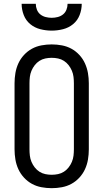

<svg xmlns="http://www.w3.org/2000/svg" viewBox="-20 -975 540 1003"><path d="M250 8Q223 8 196.5 3Q170 -2 147 -14.5Q124 -27 105.5 -47Q87 -67 76 -91Q65 -115 60.5 -141.5Q56 -168 56 -195V-540Q56 -567 60.5 -593.5Q65 -620 76 -644Q87 -668 105.5 -688Q124 -708 147 -720.5Q170 -733 196.5 -738Q223 -743 250 -743Q277 -743 303.5 -738Q330 -733 353 -720.5Q376 -708 394.5 -688Q413 -668 424 -643.5Q435 -619 439.5 -593Q444 -567 444 -540V-195Q444 -168 439.5 -141.5Q435 -115 424 -91Q413 -67 394.5 -47Q376 -27 353 -14.5Q330 -2 303.5 3Q277 8 250 8ZM250 -62Q267 -62 283.5 -65.5Q300 -69 314 -78Q328 -87 338.5 -100.5Q349 -114 355.5 -129.5Q362 -145 364 -161.5Q366 -178 366 -195V-540Q366 -557 364 -573.5Q362 -590 355.5 -605.5Q349 -621 338.5 -634.5Q328 -648 314 -657Q300 -666 283.5 -669.5Q267 -673 250 -673Q233 -673 216.5 -669.5Q200 -666 186 -657Q172 -648 161.5 -634.5Q151 -621 144.5 -605.5Q138 -590 136 -573.5Q134 -557 134 -540V-195Q134 -178 136 -161.5Q138 -145 144.5 -129.5Q151 -114 161.5 -100.5Q172 -87 186 -78Q200 -69 216.5 -65.5Q233 -62 250 -62ZM250 -815Q220 -815 190.5 -822.5Q161 -830 138 -849Q115 -868 104 -896.5Q93 -925 93 -955H167Q167 -939 173 -924Q179 -909 191 -899.5Q203 -890 218.5 -886Q234 -882 250 -882Q266 -882 281.5 -886Q297 -890 309 -899.5Q321 -909 327 -924Q333 -939 333 -955H407Q407 -925 396 -896.5Q385 -868 362 -849Q339 -830 309.5 -822.5Q280 -815 250 -815Z"/></svg>

Font: Iosevka Term
Style: Regular
Weight: 400
Monospace: yes
Designer: Belleve Invis
Foundry: Belleve Invis
Version: Version 30.0.1